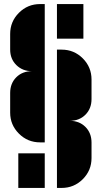

<svg xmlns="http://www.w3.org/2000/svg" viewBox="-20 -822 500 944"><path d="M283 -578Q344 -578 387 -535Q430 -492 430 -431V-335Q430 -288 400 -258Q370 -228 323 -228Q370 -228 400 -198Q430 -168 430 -121V-45Q430 16 387 59Q344 102 283 102H260V-578ZM177 -122Q116 -122 73 -165Q30 -208 30 -268V-365Q30 -412 60 -442Q90 -472 137 -472Q91 -472 60.5 -502Q30 -532 30 -578V-655Q30 -716 73 -759Q116 -802 177 -802H200V-122ZM260 -802H390V-632H260ZM200 102H70V-68H200Z"/></svg>

Font: Promplate
Style: Bold
Weight: 400
Designer: Evgeny Tarasenko
Foundry: Evgeny Tarasenko
Version: Version 1.000